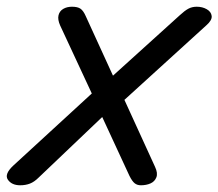

<svg xmlns="http://www.w3.org/2000/svg" viewBox="-55 -536 649 571"><path d="M406 -40Q415 -21 410 -8.5Q405 4 392.5 9.5Q380 15 364 15Q353 15 345.5 9Q338 3 330 -13L249 -188L60 -8Q47 5 34 10Q21 15 5 15Q-20 15 -31.5 -1.5Q-43 -18 -15 -44L218 -258L124 -460Q116 -478 119 -490.5Q122 -503 133 -509.5Q144 -516 159 -516Q176 -516 184.5 -510Q193 -504 200 -488L281 -311L480 -491Q494 -504 505 -510Q516 -516 530 -516Q547 -516 560 -508.5Q573 -501 574.5 -488.5Q576 -476 559 -461L315 -239Z"/></svg>

Font: Playwrite AU TAS
Style: Regular
Weight: 400
Designer: Veronika Burian, José Scaglione
Foundry: TypeTogether
Version: Version 1.002